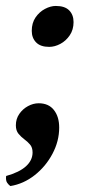

<svg xmlns="http://www.w3.org/2000/svg" viewBox="-43 -467 283 639"><path d="M-8.4 152.2Q-13.3 149.3 -18.9 141.6Q-24.5 133.9 -22.6 118.7Q21.5 106.4 43.4 86.4Q65.4 66.4 65.4 40.4Q65.4 23.7 56.8 13.9Q48.3 4.1 37.6 -3.7Q26.9 -11.6 18.4 -22Q9.8 -32.5 9.8 -50Q9.8 -71.3 21.2 -87.8Q32.6 -104.3 50.1 -113.8Q67.6 -123.3 85.7 -123.3Q118.9 -123.3 136.4 -100.9Q154 -78.6 154 -42.6Q154 2.8 131.6 44.9Q109.3 87 72.4 116Q35.5 145 -8.4 152.2ZM120.8 -311Q91.7 -311 77.2 -325.9Q62.7 -340.7 62.7 -364.3Q62.7 -390.5 75.3 -409Q87.9 -427.4 106.6 -437.3Q125.3 -447.2 142.7 -447.2Q172.8 -447.2 187.3 -432.4Q201.8 -417.7 201.8 -393.5Q201.8 -368.2 189.2 -349.6Q176.6 -330.9 157.9 -321Q139.2 -311 120.8 -311Z"/></svg>

Font: Petrona
Style: Italic
Weight: 400
Italic angle: -9°
Designer: Ringo R. Seeber
Foundry: Ringo R. Seeber
Version: Version 2.001; ttfautohint (v1.8.3)